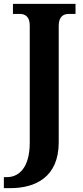

<svg xmlns="http://www.w3.org/2000/svg" viewBox="-38 -734 431 994"><path d="M-18 240H16C144 240 266 184 266 3V-601C266 -649 292 -662 318 -662H353V-714H29V-662H65C90 -662 116 -649 116 -603V4C116 138 57 183 -2 183H-18Z"/></svg>

Font: Noto Serif Georgian SemiCondensed Bold
Style: Regular
Weight: 700
Width: 4
Designer: Monotype Design Team, Akaki Razmadze
Foundry: Google LLC
Version: Version 2.003